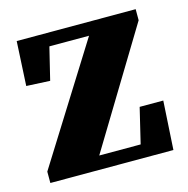

<svg xmlns="http://www.w3.org/2000/svg" viewBox="-79 -559 622 636"><g transform="rotate(-15 232.0 -241.5)"><path d="M18 0V-39L268 -438H132L105 -327L24 -331L32 -483H440V-445L198 -46H340L369 -167H450L440 0Z"/></g></svg>

Font: Source Serif Pro
Style: Bold
Weight: 700
Designer: Frank Grießhammer
Foundry: Adobe Systems Incorporated
Version: Version 3.001;hotconv 1.0.111;makeotfexe 2.5.65597